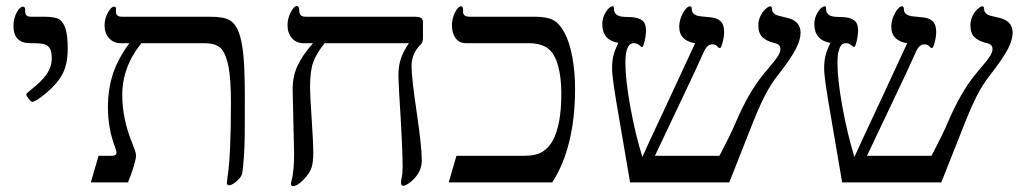

<svg xmlns="http://www.w3.org/2000/svg" viewBox="-20 -609 3409 641"><path d="M206.1 -445.8Q206.1 -407.7 196.3 -379.6Q186.5 -351.6 164.3 -327.4Q142.1 -303.2 118.7 -286.1Q95.2 -269 87.9 -269Q83.5 -269 75.7 -279.1Q67.9 -289.1 67.9 -293Q67.9 -296.9 72.3 -299.8L83 -309.1Q116.7 -335 134.8 -360.1Q152.8 -385.3 152.8 -414.1Q152.8 -434.6 147.5 -445.3Q142.1 -456.1 130.6 -460.4Q119.1 -464.8 87.9 -464.8H81.1Q24.9 -464.8 24.9 -522.9Q24.9 -546.9 35.6 -566.9Q46.4 -586.9 57.1 -586.9Q59.6 -586.9 61.8 -584.5Q64 -582 64 -579.1V-569.8Q64 -553.2 83 -553.2H127Q166 -553.2 179.4 -543.5Q192.9 -533.7 199.5 -510.5Q206.1 -487.3 206.1 -445.8Z M797.4 -279.8Q797.4 -207 797.1 -162.8Q796.9 -118.7 793.9 -80.1Q791 -41.5 788.8 -31.2Q786.6 -21 778.3 -12Q770 -2.9 760.3 3.4Q750.5 9.8 745.1 9.8Q742.2 9.8 739.7 7.8Q737.3 5.9 737.3 2.9L739.7 -18.6Q751 -90.3 751 -266.1Q751 -342.3 743.2 -384.8Q735.4 -427.2 719 -446Q702.6 -464.8 661.1 -464.8H452.1Q388.2 -386.2 388.2 -292Q388.2 -210.9 422.4 -128.9Q426.8 -116.7 430.4 -106.9Q434.1 -97.2 434.1 -88.9Q434.1 -79.6 426 -52.5Q418 -25.4 407.2 0H283.2L309.1 -88.9H354Q369.1 -88.9 369.1 -101.1L364.7 -116.2Q340.3 -179.7 340.3 -250Q340.3 -312 357.2 -362.8Q374 -413.6 412.1 -464.8H383.3Q359.4 -464.8 344.2 -481.4Q329.1 -498 329.1 -523.9Q329.1 -546.4 340.1 -566.7Q351.1 -586.9 361.3 -586.9Q367.2 -586.9 367.2 -580.1V-568.8Q367.2 -553.2 387.2 -553.2H679.2Q727.1 -553.2 746.6 -541.7Q766.1 -530.3 776.9 -502Q787.6 -473.6 792.5 -425.3Q797.4 -377 797.4 -279.8Z M1392.1 -481.9Q1392.1 -467.8 1384.3 -460Q1354 -430.7 1354 -388.2Q1354 -349.1 1371.1 -234.4Q1388.2 -119.1 1388.2 -73.2Q1388.2 -52.2 1378.7 -34.4Q1369.1 -16.6 1352.3 -2.7Q1335.4 11.2 1326.2 11.2Q1318.8 11.2 1318.8 0Q1318.8 -5.9 1321.5 -18.6Q1324.2 -31.2 1324.2 -54.2Q1324.2 -114.7 1312.5 -300.8L1310.1 -355Q1310.1 -390.1 1318.8 -414.6Q1327.6 -439 1345.2 -464.8H1064Q1035.6 -429.7 1025.4 -400.4Q1015.1 -371.1 1015.1 -318.8Q1015.1 -292 1020.5 -212.4Q1025.9 -132.3 1025.9 -99.1Q1025.9 -68.4 1020.3 -49.8Q1014.6 -31.2 993.7 -9.5Q972.7 12.2 958 12.2Q951.2 12.2 951.2 2.9L953.1 -4.9Q961.9 -35.6 961.9 -99.1L959.5 -199.2L957 -310.1Q957 -353.5 972.7 -388.2Q988.3 -422.9 1024.9 -464.8H994.1Q969.2 -464.8 954.6 -481.7Q939.9 -498.5 939.9 -524.9Q939.9 -547.4 950.7 -568.1Q961.4 -588.9 971.2 -588.9Q979 -588.9 979 -573.2Q979 -553.2 1000 -553.2H1362.3Q1380.4 -553.2 1386.2 -548.8Q1392.1 -544.4 1392.1 -533.2Z M1899.9 -314Q1899.9 -118.2 1823.7 0H1478L1503.9 -88.9H1731Q1769.5 -88.9 1791.3 -102.5Q1813 -116.2 1826.2 -141.1Q1839.4 -166 1846.7 -204.3Q1854 -242.7 1854 -297.9Q1854 -351.1 1842.8 -390.9Q1831.5 -430.7 1808.6 -447.8Q1785.6 -464.8 1743.7 -464.8H1535.6Q1513.2 -464.8 1501 -481.7Q1488.8 -498.5 1488.8 -523.9Q1488.8 -546.9 1499 -567.4Q1509.3 -587.9 1520 -587.9Q1522.5 -587.9 1524.2 -585Q1525.9 -582 1525.9 -579.1V-569.8Q1525.9 -553.2 1547.9 -553.2H1764.6Q1805.7 -553.2 1826.9 -542Q1848.1 -530.8 1865 -499.3Q1881.8 -467.8 1890.9 -417.2Q1899.9 -366.7 1899.9 -314Z M2652.8 -500Q2652.8 -476.6 2637 -445.6Q2621.1 -414.6 2578.6 -359.9Q2552.7 -327.6 2531.7 -286.1Q2510.7 -244.6 2481.4 -168.9L2414.6 0H2083.5L2036.6 -274.9Q2023.4 -356.9 2023.4 -377.9Q2023.4 -406.7 2028.3 -425Q2033.2 -443.4 2044.4 -465.8Q1990.7 -475.1 1990.7 -528.8Q1990.7 -550.3 2002.7 -569.1Q2014.6 -587.9 2025.9 -587.9Q2029.8 -587.9 2029.8 -579.1Q2029.8 -554.2 2064 -552.7L2087.9 -551.8Q2112.3 -550.3 2124.5 -540.5Q2136.7 -530.8 2136.7 -508.8Q2136.7 -491.2 2132.1 -471.7Q2127.4 -452.1 2123.5 -452.1Q2120.6 -452.1 2119.1 -454.1Q2107.9 -464.8 2097.7 -464.8Q2086.4 -464.8 2081.1 -458.7Q2075.7 -452.6 2071.8 -439Q2067.9 -425.3 2067.9 -397.9Q2067.9 -344.2 2084.2 -253.4Q2100.6 -162.6 2124.5 -85Q2145 -130.9 2202.1 -252.4L2300.8 -464.8Q2275.4 -468.3 2261.5 -482.2Q2247.6 -496.1 2247.6 -520Q2247.6 -542.5 2260 -565.2Q2272.5 -587.9 2283.7 -587.9Q2289.6 -587.9 2289.6 -578.1Q2289.6 -557.1 2321.8 -554.2L2345.7 -551.8Q2372.1 -550.3 2384.8 -539.1Q2397.5 -527.8 2397.5 -502.9Q2397.5 -485.8 2392.3 -467Q2387.2 -448.2 2382.8 -448.2Q2380.4 -448.2 2374.5 -454.1Q2370.1 -460.9 2357.4 -460.9Q2342.3 -460.9 2331.5 -439.9Q2310.5 -391.6 2249 -262.7L2166.5 -88.9H2381.8Q2422.4 -166 2437.5 -203.1Q2479.5 -300.8 2527.8 -359.9L2554.2 -391.6Q2571.3 -411.6 2578.4 -423.6Q2585.4 -435.5 2585.4 -444.8Q2585.4 -452.6 2581.3 -457.8Q2577.1 -462.9 2563.5 -465.8Q2538.1 -472.2 2524.9 -485.4Q2511.7 -498.5 2511.7 -523.9Q2511.7 -540.5 2518.6 -555.2Q2525.4 -569.8 2535.6 -578.9Q2545.9 -587.9 2551.8 -587.9Q2557.6 -587.9 2557.6 -577.1Q2557.6 -570.8 2563.5 -564.7Q2569.3 -558.6 2580.6 -556.2L2606.4 -549.8Q2652.8 -539.6 2652.8 -500Z M3360.8 -500Q3360.8 -476.6 3345 -445.6Q3329.1 -414.6 3286.6 -359.9Q3260.7 -327.6 3239.7 -286.1Q3218.8 -244.6 3189.5 -168.9L3122.6 0H2791.5L2744.6 -274.9Q2731.4 -356.9 2731.4 -377.9Q2731.4 -406.7 2736.3 -425Q2741.2 -443.4 2752.4 -465.8Q2698.7 -475.1 2698.7 -528.8Q2698.7 -550.3 2710.7 -569.1Q2722.7 -587.9 2733.9 -587.9Q2737.8 -587.9 2737.8 -579.1Q2737.8 -554.2 2772 -552.7L2795.9 -551.8Q2820.3 -550.3 2832.5 -540.5Q2844.7 -530.8 2844.7 -508.8Q2844.7 -491.2 2840.1 -471.7Q2835.4 -452.1 2831.5 -452.1Q2828.6 -452.1 2827.1 -454.1Q2815.9 -464.8 2805.7 -464.8Q2794.4 -464.8 2789.1 -458.7Q2783.7 -452.6 2779.8 -439Q2775.9 -425.3 2775.9 -397.9Q2775.9 -344.2 2792.2 -253.4Q2808.6 -162.6 2832.5 -85Q2853 -130.9 2910.2 -252.4L3008.8 -464.8Q2983.4 -468.3 2969.5 -482.2Q2955.6 -496.1 2955.6 -520Q2955.6 -542.5 2968 -565.2Q2980.5 -587.9 2991.7 -587.9Q2997.6 -587.9 2997.6 -578.1Q2997.6 -557.1 3029.8 -554.2L3053.7 -551.8Q3080.1 -550.3 3092.8 -539.1Q3105.5 -527.8 3105.5 -502.9Q3105.5 -485.8 3100.3 -467Q3095.2 -448.2 3090.8 -448.2Q3088.4 -448.2 3082.5 -454.1Q3078.1 -460.9 3065.4 -460.9Q3050.3 -460.9 3039.6 -439.9Q3018.6 -391.6 2957 -262.7L2874.5 -88.9H3089.8Q3130.4 -166 3145.5 -203.1Q3187.5 -300.8 3235.8 -359.9L3262.2 -391.6Q3279.3 -411.6 3286.4 -423.6Q3293.5 -435.5 3293.5 -444.8Q3293.5 -452.6 3289.3 -457.8Q3285.2 -462.9 3271.5 -465.8Q3246.1 -472.2 3232.9 -485.4Q3219.7 -498.5 3219.7 -523.9Q3219.7 -540.5 3226.6 -555.2Q3233.4 -569.8 3243.7 -578.9Q3253.9 -587.9 3259.8 -587.9Q3265.6 -587.9 3265.6 -577.1Q3265.6 -570.8 3271.5 -564.7Q3277.3 -558.6 3288.6 -556.2L3314.5 -549.8Q3360.8 -539.6 3360.8 -500Z"/></svg>

Font: Times New Roman
Style: Regular
Weight: 400
Designer: Steve Matteson
Foundry: Ascender Corporation
Version: Version 2.00.3